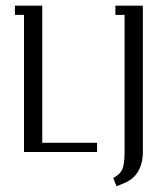

<svg xmlns="http://www.w3.org/2000/svg" viewBox="-20 -532 584 672"><path d="M376 90.8Q398.4 80.1 407.2 62.3Q416 44.4 416 0V-480H383.8V-512.2H480V0Q480 40 463.4 67.9Q446.8 95.7 417 107.9L388.2 120.1ZM32.2 -480V-512.2H127.9V-32.2H319.8V0H64V-480Z"/></svg>

Font: Gawaa
Style: Regular
Weight: 400
Designer: T. Christopher White
Version: Version 1.0